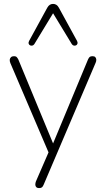

<svg xmlns="http://www.w3.org/2000/svg" viewBox="-20 -778 544 984"><path d="M180 186Q171 186 166 181Q161 176 161 168Q161 160 164 152L233 -7V13L33 -455Q29 -465 30 -472.5Q31 -480 36.5 -485Q42 -490 52 -490Q61 -490 65.5 -485.5Q70 -481 74 -473L264 -14H240L431 -473Q435 -482 439.5 -486Q444 -490 454 -490Q464 -490 468.5 -485Q473 -480 473.5 -472.5Q474 -465 470 -456L204 168Q200 178 195 182Q190 186 180 186ZM375 -568Q379 -560 377 -554Q375 -548 369.5 -545.5Q364 -543 358 -544.5Q352 -546 348 -552L252 -710L156 -552Q152 -546 146 -544.5Q140 -543 134.5 -545.5Q129 -548 127 -554Q125 -560 129 -568L222 -738Q228 -749 235.5 -753.5Q243 -758 252 -758Q261 -758 268.5 -753.5Q276 -749 282 -738Z"/></svg>

Font: Nunito ExtraLight ExtraLight
Style: Regular
Weight: 250
Version: Version 3.602